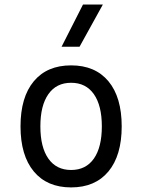

<svg xmlns="http://www.w3.org/2000/svg" viewBox="-20 -815 626 845"><path d="M293 9.8Q187 9.8 128.7 -60.5Q70.3 -130.9 70.3 -258.8Q70.3 -387.2 128.7 -457.3Q187 -527.3 293 -527.3Q398.9 -527.3 457.3 -457.3Q515.6 -387.2 515.6 -258.8Q515.6 -130.9 457.3 -60.5Q398.9 9.8 293 9.8ZM293 -66.9Q357.9 -66.9 393.1 -116.9Q428.2 -167 428.2 -258.8Q428.2 -350.6 393.1 -400.6Q357.9 -450.7 293 -450.7Q228 -450.7 192.9 -400.6Q157.7 -350.6 157.7 -258.8Q157.7 -167 192.9 -116.9Q228 -66.9 293 -66.9ZM251 -609.4 345.2 -794.9H432.6L330.1 -609.4Z"/></svg>

Font: Cascadia Code NF SemiLight
Style: Regular
Weight: 350
Monospace: yes
Designer: Aaron Bell
Foundry: Saja Typeworks
Version: Version 2404.023; ttfautohint (v1.8.4)